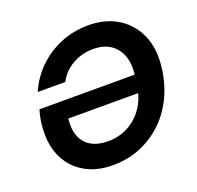

<svg xmlns="http://www.w3.org/2000/svg" viewBox="-126 -847 1018 993"><g transform="rotate(-20 382.5 -350.0)"><path d="M332 12Q265 12 212 -9.5Q159 -31 122.5 -70.5Q86 -110 68.5 -164.5Q51 -219 55 -285Q56 -310 60.5 -337Q65 -364 73 -390H623L606 -294H197Q190 -237 206 -196.5Q222 -156 259 -134.5Q296 -113 351 -113Q395 -113 434.5 -127.5Q474 -142 506 -170Q538 -198 559.5 -237.5Q581 -277 588 -326L597 -387Q605 -448 588 -493.5Q571 -539 533.5 -563.5Q496 -588 440 -588Q377 -588 325.5 -558.5Q274 -529 247 -477H95Q126 -548 180 -600.5Q234 -653 305 -682.5Q376 -712 458 -712Q547 -712 612 -674.5Q677 -637 711.5 -571.5Q746 -506 744 -422Q741 -331 710.5 -252Q680 -173 625 -114Q570 -55 495.5 -21.5Q421 12 332 12Z"/></g></svg>

Font: DM Sans 18pt
Style: Bold Italic
Weight: 700
Italic angle: -10°
Designer: Colophon Foundry, Jonny Pinhorn
Foundry: Colophon Foundry
Version: Version 4.004;gftools[0.9.30]